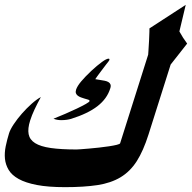

<svg xmlns="http://www.w3.org/2000/svg" viewBox="-63 -773 796 796"><path d="M394 -406.2Q380.9 -363.8 341.3 -333Q301.8 -302.2 231.9 -280.3Q223.6 -277.8 213.6 -276.4Q203.6 -274.9 190.9 -274.9Q173.3 -274.9 158.7 -280.8Q182.1 -290 208 -301.3Q233.9 -312.5 255.9 -323Q277.8 -333.5 292.5 -341.8Q307.1 -350.1 308.1 -353.5Q309.6 -357.4 302.5 -359.9Q295.4 -362.3 286.1 -364.7Q279.3 -366.7 272.2 -369.4Q265.1 -372.1 259.8 -376Q254.4 -379.9 252 -386Q249.5 -392.1 252.4 -401.4Q257.3 -416 273.2 -435.1Q289.1 -454.1 315.4 -479Q340.3 -502 359.4 -515.9Q378.4 -529.8 387.2 -529.8Q390.1 -529.8 390.6 -527.8Q391.1 -525.9 390.1 -523.4Q390.1 -522.5 386.5 -517.8Q382.8 -513.2 377.4 -506.3Q372.6 -500 366.2 -491.5Q359.9 -482.9 353.3 -474.4Q346.7 -465.8 341.1 -458Q335.4 -450.2 332 -444.8Q335.9 -444.3 342.3 -443.1Q348.6 -441.9 352.5 -441.4Q362.3 -439.9 371.1 -438.2Q379.9 -436.5 386.2 -432.9Q392.6 -429.2 395 -422.9Q397.5 -416.5 394 -406.2ZM707 -752.9 680.7 -642.6Q688 -629.4 696 -616.7Q704.1 -604 712.9 -592.3L644.5 -505.4L552.7 -215.3Q531.2 -147.5 503.9 -104.7Q476.6 -62 436.8 -38.1Q397 -14.2 341.1 -5.6Q285.2 2.9 206.5 2.9Q136.7 2.9 89.8 -6.1Q43 -15.1 14.4 -31Q-14.2 -46.9 -27.1 -68.6Q-40 -90.3 -42.5 -115Q-44.9 -139.6 -39.3 -166.7Q-33.7 -193.8 -25.4 -220.7Q-20.5 -236.3 -5.9 -258.3Q8.8 -280.3 27.8 -302Q46.9 -323.7 67.9 -342.5Q88.9 -361.3 106.4 -370.6Q90.8 -341.8 79.8 -318.4Q68.8 -294.9 62 -273.4Q51.3 -239.7 55.7 -216.8Q60.1 -193.8 82.5 -179.7Q105 -165.5 147.5 -159.4Q189.9 -153.3 254.9 -153.3Q257.8 -153.3 272 -154.3Q286.1 -155.3 305.7 -157Q325.2 -158.7 347.4 -161.1Q369.6 -163.6 388.9 -166.5Q408.2 -169.4 421.1 -172.6Q434.1 -175.8 435.1 -179.2L551.3 -546.4Q551.8 -553.7 552.5 -563.5Q553.2 -573.2 553.7 -583.5Q554.7 -593.3 554.9 -603.5Q555.2 -613.8 555.7 -623.3Q556.2 -632.8 556.4 -641.1Q556.6 -649.4 556.6 -655.3Z"/></svg>

Font: XB Khoramshahr
Style: Bold Italic
Weight: 700
Italic angle: -12°
Designer: Behnam
Foundry: Irmug
Version: Version 8.005 2009